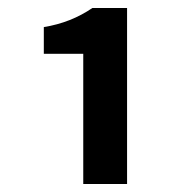

<svg xmlns="http://www.w3.org/2000/svg" viewBox="-20 -894 464 482"><path d="M189 -759H90V-826Q158 -837 212 -874H299V-432H189Z"/></svg>

Font: Noto Sans Tobesmart edit
Style: Bold
Weight: 700
Designer: Ryoko NISHIZUKA  (kana & ideographs); Paul D. Hunt (Latin, Greek & Cyrillic); Wenlong ZHANG  (bopomofo); Sandoll Communi
Foundry: Adobe Systems Incorporated
Version: Version 1.005 Oct 7, 2021